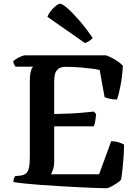

<svg xmlns="http://www.w3.org/2000/svg" viewBox="-20 -997 737 1017"><path d="M544 0Q522 0 482.5 -1.5Q443 -3 394.5 -5.5Q346 -8 295 -11Q244 -14 196 -17.5Q148 -21 110 -25Q72 -29 51 -33Q51 -43 54 -51.5Q57 -60 60 -64L89 -67Q108 -70 118.5 -79Q129 -88 133.5 -109Q138 -130 138 -167V-566Q138 -595 141.5 -612Q145 -629 150 -636.5Q155 -644 156 -644H62Q58 -649 54.5 -656Q51 -663 50 -672Q56 -679 68.5 -686.5Q81 -694 94 -699Q107 -704 112 -704H542Q567 -695 591.5 -680Q616 -665 631 -648Q627 -586 617.5 -539.5Q608 -493 600 -470Q580 -470 562 -474Q544 -478 534 -482L508 -626Q493 -630 466 -633.5Q439 -637 403.5 -640Q368 -643 327 -643Q302 -643 288.5 -632Q275 -621 271 -603.5Q267 -586 267 -566V-393Q311 -394 347.5 -395.5Q384 -397 416 -400Q448 -403 477 -406L489 -393Q487 -370 484 -353.5Q481 -337 477 -328H267V-141Q267 -118 261 -100Q255 -82 250 -74H505L569 -249Q591 -249 610.5 -242.5Q630 -236 637 -231Q637 -199 634.5 -164Q632 -129 628.5 -97.5Q625 -66 621 -45Q614 -36 598.5 -26Q583 -16 568 -8Q553 0 544 0ZM430 -769 231 -908Q237 -924 249.5 -939.5Q262 -955 276 -966Q290 -977 299 -977Q310 -977 336 -954.5Q362 -932 397.5 -891.5Q433 -851 471 -796Q466 -789 453.5 -780.5Q441 -772 430 -769Z"/></svg>

Font: Texturina Medium 12pt SemiBold
Style: Regular
Weight: 600
Version: Version 1.002